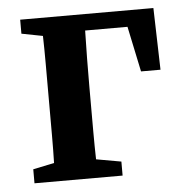

<svg xmlns="http://www.w3.org/2000/svg" viewBox="-42 -519 536 560"><g transform="rotate(-5 226.5 -239.5)"><path d="M37 -438V-479H427L432 -298H375L347 -431H223Q222 -394 221.5 -349Q221 -304 221 -269V-210Q221 -177 221 -134.5Q221 -92 222 -54L295 -41V0H37V-41L99 -54Q100 -91 100 -134Q100 -177 100 -210V-269Q100 -302 100 -345.5Q100 -389 99 -426Z"/></g></svg>

Font: Source Serif Pro SemiBold
Style: Regular
Weight: 600
Designer: Frank Grießhammer
Foundry: Adobe Systems Incorporated
Version: Version 3.001;hotconv 1.0.111;makeotfexe 2.5.65597